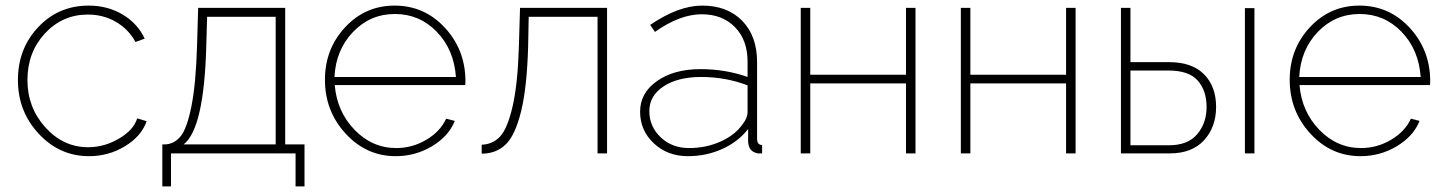

<svg xmlns="http://www.w3.org/2000/svg" viewBox="-20 -548 5163 686"><path d="M298 10Q193 10 118.5 -70Q44 -150 44 -262Q44 -374 116.5 -451Q189 -528 297 -528Q364 -528 417.5 -496.5Q471 -465 497 -410L464 -398Q439 -444 394 -470Q349 -496 294 -496Q203 -496 140.5 -428.5Q78 -361 78 -262Q78 -164 142 -93Q206 -22 295 -22Q353 -22 405.5 -53Q458 -84 470 -125L504 -115Q485 -61 426.5 -25.5Q368 10 298 10Z M560 118V-32H567Q601 -32 624.5 -60Q648 -88 664 -168.5Q680 -249 684 -384L688 -520H999V-32H1068V118H1036V0H591V118ZM636 -32H965V-488H720L717 -383Q709 -88 636 -32Z M1394 10Q1289 10 1215 -70.5Q1141 -151 1141 -263Q1141 -373 1213 -450.5Q1285 -528 1390 -528Q1496 -528 1569 -449.5Q1642 -371 1643 -260Q1643 -249 1642 -244H1176Q1184 -149 1247 -84Q1310 -19 1396 -19Q1453 -19 1503 -48.5Q1553 -78 1574 -124L1605 -116Q1583 -61 1523.5 -25.5Q1464 10 1394 10ZM1175 -273H1609Q1602 -371 1540.5 -434.5Q1479 -498 1391 -498Q1303 -498 1241.5 -434Q1180 -370 1175 -273Z M1701 1V-31Q1740 -32 1766.5 -60Q1793 -88 1811.5 -168Q1830 -248 1834 -384L1838 -520H2149V0H2115V-488H1869L1867 -383Q1863 -237 1842 -151Q1821 -65 1787 -32Q1753 1 1701 1Z M2483 -301Q2572 -301 2651 -273V-328Q2651 -405 2606 -451Q2561 -497 2487 -497Q2409 -497 2320 -434L2303 -459Q2404 -528 2489 -528Q2579 -528 2632 -473.5Q2685 -419 2685 -326V-52Q2685 -30 2703 -30V0Q2689 1 2684 -1Q2655 -7 2653 -42V-87Q2617 -41 2560 -15.5Q2503 10 2438 10Q2365 10 2316 -36Q2267 -82 2267 -149Q2267 -216 2327.5 -258.5Q2388 -301 2483 -301ZM2633 -104Q2651 -126 2651 -148V-243Q2573 -273 2485 -273Q2402 -273 2351 -239.5Q2300 -206 2300 -151Q2300 -96 2340.5 -57.5Q2381 -19 2442 -19Q2503 -19 2555 -42.5Q2607 -66 2633 -104Z M2841 0V-520H2875V-281H3217V-520H3251V0H3217V-250H2875V0Z M3413 0V-520H3447V-281H3789V-520H3823V0H3789V-250H3447V0Z M3985 0V-520H4019V-326H4157Q4239 -326 4282 -282.5Q4325 -239 4325 -166Q4325 -94 4282 -47Q4239 0 4160 0ZM4428 0V-519H4462V0ZM4019 -29H4157Q4224 -29 4257.5 -68.5Q4291 -108 4291 -166Q4291 -224 4259.5 -260Q4228 -296 4155 -296H4019Z M4841 10Q4736 10 4662 -70.5Q4588 -151 4588 -263Q4588 -373 4660 -450.5Q4732 -528 4837 -528Q4943 -528 5016 -449.5Q5089 -371 5090 -260Q5090 -249 5089 -244H4623Q4631 -149 4694 -84Q4757 -19 4843 -19Q4900 -19 4950 -48.5Q5000 -78 5021 -124L5052 -116Q5030 -61 4970.5 -25.5Q4911 10 4841 10ZM4622 -273H5056Q5049 -371 4987.5 -434.5Q4926 -498 4838 -498Q4750 -498 4688.5 -434Q4627 -370 4622 -273Z"/></svg>

Font: Raleway-v4020 ExtraLight
Style: Regular
Weight: 275
Designer: Matt McInerney, Pablo Impallari, Rodrigo Fuenzalida
Foundry: Matt McInerney, Pablo Impallari, Rodrigo Fuenzalida
Version: Version 4.020;PS 004.020;hotconv 1.0.88;makeotf.lib2.5.64775